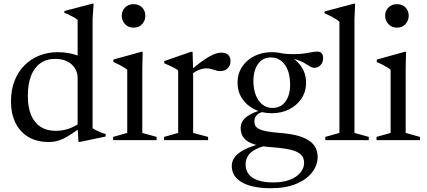

<svg xmlns="http://www.w3.org/2000/svg" viewBox="-20 -740 2253 1014"><path d="M390 -327Q390 -371 358.2 -400Q326.5 -429 271 -429Q225 -429 192.5 -405.5Q160 -382 143.5 -338.5Q127 -295 127 -233.5Q127 -173 144.5 -131.8Q162 -90.5 194.8 -69.8Q227.5 -49 273 -49Q312.5 -49 348.2 -62Q384 -75 417.5 -104L420 -77Q385.5 -51 359.8 -33.8Q334 -16.5 313.2 -7Q292.5 2.5 274.5 6.2Q256.5 10 237.5 10Q174 10 129.2 -17Q84.5 -44 61.2 -92.5Q38 -141 38 -204.5Q38 -265.5 57 -313.8Q76 -362 110 -395.8Q144 -429.5 189 -447Q234 -464.5 285 -464.5Q311 -464.5 336.2 -460.5Q361.5 -456.5 387.5 -448Q413.5 -439.5 440 -425.5L390 -402V-634.5Q384 -640.5 373 -647Q362 -653.5 348.2 -660Q334.5 -666.5 320 -673V-682L467.5 -720.5H474.5L469 -640.5V-63.5Q473.5 -59.5 482 -55Q490.5 -50.5 500.5 -46Q510.5 -41.5 520.2 -37.8Q530 -34 538 -32.5V-19L402 9.5H394.5L390 -64.5Z M685.5 -594Q657.5 -594 640.2 -612.8Q623 -631.5 623 -657Q623 -682.5 640.2 -700.2Q657.5 -718 685.5 -718Q714 -718 730.8 -700.2Q747.5 -682.5 747.5 -657Q747.5 -631.5 730.8 -612.8Q714 -594 685.5 -594ZM733.5 -466.5 731.5 -380V-38L807 -17V0H577.5V-17L652 -38V-371.5Q646.5 -376.5 635 -383.8Q623.5 -391 609 -398.5Q594.5 -406 579 -412.5V-425.5L726.5 -466.5Z M1149 -462Q1173.5 -462 1185.5 -449.8Q1197.5 -437.5 1197.5 -417.5Q1197.5 -393.5 1182.2 -379Q1167 -364.5 1142 -364.5Q1131 -364.5 1119.8 -368.2Q1108.5 -372 1096.2 -375.5Q1084 -379 1069 -379Q1056.5 -379 1043 -375Q1029.5 -371 1016.2 -364Q1003 -357 992 -347.5L984.5 -366.5Q1016.5 -394.5 1041.8 -412.8Q1067 -431 1086.5 -442Q1106 -453 1121.2 -457.5Q1136.5 -462 1149 -462ZM1000 -373V-38L1079 -17V0H846.5V-17L921 -38V-367.5Q914.5 -373.5 904.5 -379Q894.5 -384.5 880.2 -391.2Q866 -398 847.5 -406V-417.5L989 -466.5H997Z M1411 254Q1359.5 254 1320.8 245.8Q1282 237.5 1256 222Q1230 206.5 1217 185Q1204 163.5 1204 136.5Q1204 116.5 1214.2 98.5Q1224.5 80.5 1246.5 64.8Q1268.5 49 1303.8 35.8Q1339 22.5 1389 12H1417V23Q1363.5 31.5 1333 47Q1302.5 62.5 1289.8 83.2Q1277 104 1277 128.5Q1277 158.5 1293.2 179.8Q1309.5 201 1342.2 212.2Q1375 223.5 1423.5 223.5Q1474 223.5 1510.5 209.5Q1547 195.5 1566.5 171.8Q1586 148 1586 120Q1586 99.5 1576.5 85.2Q1567 71 1545.8 61.2Q1524.5 51.5 1490 45.8Q1455.5 40 1405 36.5Q1358.5 33 1328.5 24Q1298.5 15 1281.5 1.8Q1264.5 -11.5 1257.8 -28.2Q1251 -45 1251 -64Q1251 -99.5 1283.5 -124Q1316 -148.5 1371 -161L1382 -151Q1352 -148 1337.8 -133.8Q1323.5 -119.5 1323.5 -99.5Q1323.5 -87 1328.2 -77Q1333 -67 1346.5 -59.5Q1360 -52 1386.8 -46.8Q1413.5 -41.5 1457.5 -38Q1505.5 -34.5 1542.5 -25.8Q1579.5 -17 1605.2 -1.8Q1631 13.5 1644.2 35.8Q1657.5 58 1657.5 89Q1657.5 132 1628.8 169.8Q1600 207.5 1544.8 230.8Q1489.5 254 1411 254ZM1415 -142Q1364.5 -142 1323.5 -162.8Q1282.5 -183.5 1258.5 -220Q1234.5 -256.5 1234.5 -303Q1234.5 -350.5 1258.5 -387Q1282.5 -423.5 1323.5 -444Q1364.5 -464.5 1415 -464.5Q1453.5 -464.5 1486.5 -452.8Q1519.5 -441 1544.2 -419Q1569 -397 1582.8 -367.8Q1596.5 -338.5 1596.5 -303.5Q1596.5 -256.5 1572.5 -220Q1548.5 -183.5 1507.5 -162.8Q1466.5 -142 1415 -142ZM1423 -170Q1468 -172 1491.2 -208.8Q1514.5 -245.5 1512 -304.5Q1509.5 -366.5 1481.2 -402.2Q1453 -438 1407 -436.5Q1364 -435 1340.2 -398.5Q1316.5 -362 1318.5 -302.5Q1321 -241.5 1349.2 -205Q1377.5 -168.5 1423 -170ZM1477.5 -434.5 1460 -458.5Q1503.5 -453.5 1534.8 -454Q1566 -454.5 1588 -457.8Q1610 -461 1626.2 -464.2Q1642.5 -467.5 1656 -467.5Q1670.5 -467.5 1678.5 -459Q1686.5 -450.5 1686.5 -432.5Q1686.5 -410 1672.8 -396Q1659 -382 1641.5 -382Q1628.5 -382 1616 -389.8Q1603.5 -397.5 1586.8 -407.5Q1570 -417.5 1543.8 -425.5Q1517.5 -433.5 1477.5 -434.5Z M1852 -38 1927.5 -17V0H1698V-17L1772.5 -38V-625Q1766 -631.5 1755.2 -638.5Q1744.5 -645.5 1729 -653.5Q1713.5 -661.5 1694 -670V-679.5L1848 -720.5H1855.5L1852 -638Z M2076.5 -594Q2048.5 -594 2031.2 -612.8Q2014 -631.5 2014 -657Q2014 -682.5 2031.2 -700.2Q2048.5 -718 2076.5 -718Q2105 -718 2121.8 -700.2Q2138.5 -682.5 2138.5 -657Q2138.5 -631.5 2121.8 -612.8Q2105 -594 2076.5 -594ZM2124.5 -466.5 2122.5 -380V-38L2198 -17V0H1968.5V-17L2043 -38V-371.5Q2037.5 -376.5 2026 -383.8Q2014.5 -391 2000 -398.5Q1985.5 -406 1970 -412.5V-425.5L2117.5 -466.5Z"/></svg>

Font: Newsreader 36pt
Style: Regular
Weight: 400
Designer: Hugues Gentile
Foundry: Production Type
Version: Version 1.003